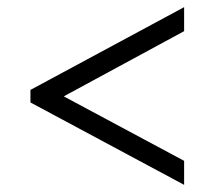

<svg xmlns="http://www.w3.org/2000/svg" viewBox="-20 -626 599 536"><path d="M494 -110 65 -340V-375L494 -606V-539L158 -357L494 -177Z"/></svg>

Font: NotoSerifTamilSlanted
Style: Italic
Weight: 400
Italic angle: -12°
Designer: Indian Type Foundry, Tom Grace, and the Monotype Design Team
Foundry: Monotype Imaging Inc.
Version: Version 2.001